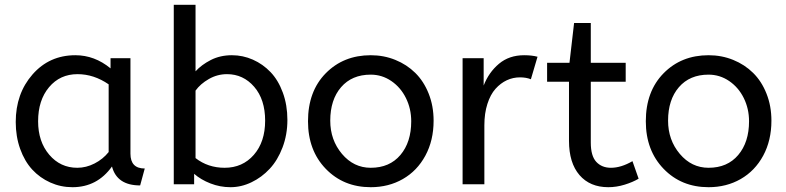

<svg xmlns="http://www.w3.org/2000/svg" viewBox="-20 -760 3242 792"><path d="M44.9 -256.8Q44.9 -374 114.3 -453.1Q183.6 -532.2 291 -532.2Q370.1 -532.2 436 -478V-520H518.1V-126Q518.1 -64.9 577.1 -64.9L558.1 4.9Q462.4 4.9 441.9 -73.2Q380.9 12.2 278.8 12.2Q230.5 12.2 187.5 -7.1Q144.5 -26.4 113 -60.5Q81.5 -94.7 63.2 -145.8Q44.9 -196.8 44.9 -256.8ZM298.8 -67.9Q335.4 -67.9 370.1 -85.7Q404.8 -103.5 428.2 -132.8V-412.1Q367.2 -454.1 299.8 -454.1Q227.5 -454.1 182.4 -400.4Q137.2 -346.7 137.2 -259.8Q137.2 -175.8 183.1 -121.8Q229 -67.9 298.8 -67.9Z M696.8 0V-740.2H786.6V-465.8Q811 -492.7 849.6 -512.5Q888.2 -532.2 936.5 -532.2Q981.9 -532.2 1023.2 -513.9Q1064.5 -495.6 1096.2 -462.4Q1127.9 -429.2 1146.7 -377.9Q1165.5 -326.7 1165.5 -265.1Q1165.5 -204.6 1145.5 -151.9Q1125.5 -99.1 1092.5 -63.7Q1059.6 -28.3 1017.3 -8.1Q975.1 12.2 930.7 12.2Q887.7 12.2 847.9 -3.4Q808.1 -19 780.8 -43V0ZM916.5 -454.1Q876.5 -454.1 841.6 -434.1Q806.6 -414.1 786.6 -386.2V-107.9Q837.9 -67.9 906.7 -67.9Q980.5 -67.9 1027.1 -121.3Q1073.7 -174.8 1073.7 -262.2Q1073.7 -349.6 1028.6 -401.9Q983.4 -454.1 916.5 -454.1Z M1676.3 -259.8Q1676.3 -311.5 1654.5 -355.5Q1632.8 -399.4 1594.2 -425.8Q1555.7 -452.1 1509.3 -452.1Q1431.6 -452.1 1387 -400.4Q1342.3 -348.6 1342.3 -262.2Q1342.3 -182.6 1390.6 -125.2Q1439 -67.9 1509.3 -67.9Q1586.9 -67.9 1631.6 -120.6Q1676.3 -173.3 1676.3 -259.8ZM1250.5 -259.8Q1250.5 -383.3 1323.7 -457.8Q1397 -532.2 1509.3 -532.2Q1563.5 -532.2 1610.8 -512.9Q1658.2 -493.7 1693.1 -459.2Q1728 -424.8 1748.3 -373.8Q1768.6 -322.8 1768.6 -262.2Q1768.6 -180.7 1734.6 -117.9Q1700.7 -55.2 1641.8 -21.5Q1583 12.2 1509.3 12.2Q1397 12.2 1323.7 -63.7Q1250.5 -139.6 1250.5 -259.8Z M2197.3 -525.9 2169.9 -433.1Q2150.4 -440.9 2125 -440.9Q2096.2 -440.9 2070.6 -429Q2044.9 -417 2023.9 -393.6Q2002.9 -370.1 1990.5 -331.3Q1978 -292.5 1978 -243.2V0H1888.2V-520H1975.1V-407.2Q1996.1 -461.4 2038.1 -496.8Q2080.1 -532.2 2142.1 -532.2Q2174.3 -532.2 2197.3 -525.9Z M2329.1 -501 2348.1 -665H2417V-501H2561V-422.9H2417V-171.9Q2417 -116.7 2439.7 -92.3Q2462.4 -67.9 2500 -67.9Q2542 -67.9 2588.9 -95.2L2614.3 -22.9Q2590.8 -8.8 2556.9 1.7Q2522.9 12.2 2489.3 12.2Q2413.6 12.2 2370.4 -37.8Q2327.1 -87.9 2327.1 -179.2V-422.9H2236.8V-501Z M3069.8 -259.8Q3069.8 -311.5 3048.1 -355.5Q3026.4 -399.4 2987.8 -425.8Q2949.2 -452.1 2902.8 -452.1Q2825.2 -452.1 2780.5 -400.4Q2735.8 -348.6 2735.8 -262.2Q2735.8 -182.6 2784.2 -125.2Q2832.5 -67.9 2902.8 -67.9Q2980.5 -67.9 3025.1 -120.6Q3069.8 -173.3 3069.8 -259.8ZM2644 -259.8Q2644 -383.3 2717.3 -457.8Q2790.5 -532.2 2902.8 -532.2Q2957 -532.2 3004.4 -512.9Q3051.8 -493.7 3086.7 -459.2Q3121.6 -424.8 3141.8 -373.8Q3162.1 -322.8 3162.1 -262.2Q3162.1 -180.7 3128.2 -117.9Q3094.2 -55.2 3035.4 -21.5Q2976.6 12.2 2902.8 12.2Q2790.5 12.2 2717.3 -63.7Q2644 -139.6 2644 -259.8Z"/></svg>

Font: ABeeZee
Style: Regular
Weight: 400
Designer: Anja Meiners
Foundry: Anja Meiners
Version: Version 1.002